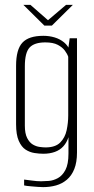

<svg xmlns="http://www.w3.org/2000/svg" viewBox="-20 -652 387 788"><path d="M157 116Q148 116 135 115Q122 114 110.5 113Q99 112 90.5 111Q82 110 79 109V85Q90 86 110.5 89Q131 92 149 92Q162 92 180.5 90.5Q199 89 217.5 79Q236 69 248.5 45.5Q261 22 261 -22V-89Q254 -67 240 -51.5Q226 -36 205 -28.5Q184 -21 158 -21Q141 -21 121.5 -24Q102 -27 85 -38Q68 -49 57 -74Q46 -99 46 -142V-382Q46 -449 72 -477Q98 -505 158 -505Q182 -505 204 -498.5Q226 -492 243 -478Q260 -464 267 -443L259 -444L266 -495H296V-26Q296 14 285 41.5Q274 69 254.5 85.5Q235 102 210 109Q185 116 157 116ZM167 -47Q207 -47 227 -67Q247 -87 253.5 -117.5Q260 -148 260 -178V-419Q256 -431 246 -444.5Q236 -458 217 -468Q198 -478 166 -478Q121 -478 101.5 -457Q82 -436 82 -380V-136Q82 -104 91.5 -85.5Q101 -67 114.5 -59Q128 -51 142.5 -49Q157 -47 167 -47ZM162 -547 76 -632H105L177 -569L251 -632H279L193 -547Z"/></svg>

Font: Alumni Sans ExtraLight
Style: Regular
Weight: 250
Version: Version 1.018